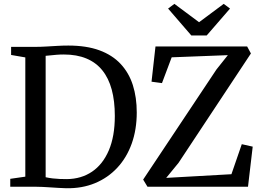

<svg xmlns="http://www.w3.org/2000/svg" viewBox="-20 -992 1396 1020"><path d="M332 8Q312.5 7.5 291.2 6.2Q270 5 248.2 3.5Q226.5 2 206 1Q185.5 0 167.5 0H34.5V-42L114.5 -53.5V-687L39 -700V-743H166.5Q195.5 -743 224.8 -744.8Q254 -746.5 283.5 -748.2Q313 -750 343 -750Q439 -750 508 -724.8Q577 -699.5 621 -652.2Q665 -605 685.8 -539.8Q706.5 -474.5 706.5 -394.5Q706.5 -304 679.8 -229.2Q653 -154.5 603.2 -101Q553.5 -47.5 484.8 -19Q416 9.5 332 8ZM336 -40.5Q412 -41.5 469 -80Q526 -118.5 558 -193Q590 -267.5 590 -376Q590 -455.5 573.5 -516.2Q557 -577 523.5 -618.5Q490 -660 439 -681.2Q388 -702.5 319 -702.5Q298.5 -702.5 280.2 -701Q262 -699.5 247.2 -697.8Q232.5 -696 222.5 -695.5V-50.5Q240.5 -46.5 259.5 -44.2Q278.5 -42 297.8 -41.2Q317 -40.5 336 -40.5ZM763.5 0 740.5 -38 1130 -623 1190.5 -699 892 -687.5 840.5 -550.5 785 -558 806 -745H1293L1313 -708L928.5 -127L863 -47L1209.5 -66.5L1264.5 -226L1322.5 -213L1297.5 0ZM996.5 -803.5 873 -946.5 906.5 -971.5 1037.5 -874 1168.5 -971.5 1202 -946.5 1078 -803.5Z"/></svg>

Font: Merriweather 48pt
Style: Regular
Weight: 400
Version: Version 2.100